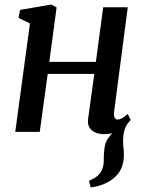

<svg xmlns="http://www.w3.org/2000/svg" viewBox="-20 -579 634 843"><path d="M378.5 244 370.5 215Q393 205.5 406.2 194.8Q419.5 184 427 167.5Q436 149 435.5 124Q435 99 438.5 73.5Q441.5 44.5 457.5 24.5Q473.5 4.5 484.5 -10.5L549.5 -48.5Q532 -28 526 -6Q520 16 520.5 42Q520.5 55 522.2 70.8Q524 86.5 524 101.5Q524 133.5 512.5 160.2Q501 187 474 207.5Q455.5 221.5 432.8 230.5Q410 239.5 378.5 244ZM481 -89Q479 -70.5 483.5 -62.2Q488 -54 495.5 -54Q504.5 -54 514.8 -59.2Q525 -64.5 541 -78.5L554 -52.5Q548.5 -44.5 532.8 -29.5Q517 -14.5 492.8 -2.2Q468.5 10 437.5 10Q415 10 398 2.5Q381 -5 372.2 -20.2Q363.5 -35.5 367 -58.5L394 -254.5H189.5L154.5 0H47L111.5 -476L61.5 -500.5L68 -535.5L204.5 -559L228.5 -546.5L196.5 -307.5H401L433 -547H541Z"/></svg>

Font: Merriweather 36pt Medium
Style: Italic
Weight: 500
Italic angle: -7.8°
Version: Version 2.101